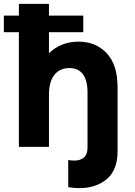

<svg xmlns="http://www.w3.org/2000/svg" viewBox="-26 -762 701 996"><path d="M72 -595H-6V-681H72V-742H228V-681H406V-595H228V-485Q257 -515 296.5 -530.5Q336 -546 381 -546Q471 -546 527.5 -486Q584 -426 584 -308V22Q584 120 528 167Q472 214 386 214Q360 214 328 209V68Q345 71 359 71Q392 71 410 54.5Q428 38 428 4V-283Q428 -345 404 -377Q380 -409 334 -409Q284 -409 256 -373.5Q228 -338 228 -271V0H72Z"/></svg>

Font: Chess Sans
Style: Bold
Weight: 700
Designer: Wolf Bōese
Foundry: Wolf Bōese
Version: Version 7.223